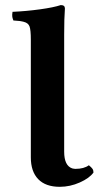

<svg xmlns="http://www.w3.org/2000/svg" viewBox="-20 -718 398 748"><path d="M100.1 -105V-563Q100.1 -601.1 95.2 -614.7Q90.3 -628.4 73.2 -632.8Q71.8 -633.3 68.4 -634Q64.9 -634.8 61.8 -635.3Q58.6 -635.7 56.2 -636.2Q52.7 -636.7 44.4 -637.2Q36.1 -637.7 32.2 -638.2Q27.8 -649.4 27.8 -653.8Q26.9 -660.2 28.8 -671.9Q82 -674.3 135.5 -681.6Q189 -689 216.8 -698.2Q232.9 -698.2 232.9 -685.1Q230 -647.9 230 -583V-127Q230 -72.8 261.2 -62Q269 -60.1 273.9 -60.1Q307.1 -60.1 326.2 -74.2Q335.9 -66.4 340.1 -60.5Q344.2 -54.7 344.2 -45.9Q328.6 -23.9 290.8 -7.1Q252.9 9.8 212.9 9.8Q157.7 9.8 128.9 -20Q100.1 -49.8 100.1 -105Z"/></svg>

Font: Common Serif
Style: Bold
Weight: 700
Designer: Philipp H. Poll, Khaled Hosny
Foundry: Stefan Peev, Context Ltd.
Version: Version 1.026